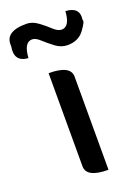

<svg xmlns="http://www.w3.org/2000/svg" viewBox="-198 -883 688 949"><g transform="rotate(-20 146.0 -408.5)"><path d="M202 0Q87 0 87 -60V-550Q202 -550 202 -490V0ZM223 -648Q190 -648 161 -670Q132 -692 109 -713Q86 -735 67 -735Q24 -735 19 -654Q-56 -659 -41 -739Q-49 -817 66 -817Q98 -817 127 -795Q156 -774 179 -752Q203 -730 222 -730Q265 -730 270 -810Q345 -806 335 -740Q343 -732 312 -690Q282 -648 223 -648Z"/></g></svg>

Font: Swei Half Moon CJK TC
Style: Medium
Weight: 500
Version: Version 2.125